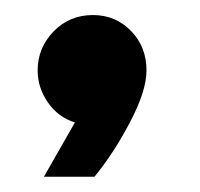

<svg xmlns="http://www.w3.org/2000/svg" viewBox="-20 -163 265 254"><path d="M79.1 -1Q57.1 -7.8 43.5 -27.3Q29.8 -46.9 29.8 -69.8Q29.8 -99.6 50.8 -121.3Q71.8 -143.1 103 -143.1Q132.8 -143.1 153.3 -122.1Q173.8 -101.1 173.8 -69.8Q173.8 -43 152.3 -2Q130.9 39.1 105 70.8H38.1Z"/></svg>

Font: Oakes Grotesk
Style: SemiBold
Weight: 600
Designer: Samuel Oakes
Foundry: Samuel Oakes
Version: Version 1.0 | wf-rip DC20170320